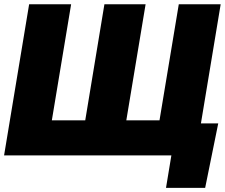

<svg xmlns="http://www.w3.org/2000/svg" viewBox="-22 -748 1085 924"><path d="M118.2 -727.5H320.3L227.5 -168.9H388.2L480.5 -727.5H678.7L585.9 -168.9H745.6L838.4 -727.5H1040L919.4 0H-2.4ZM776.9 156.2 802.7 0H755.9L781.2 -154.3H1028.3L965.3 156.2Z"/></svg>

Font: Inter 28pt Black
Style: Italic
Weight: 900
Italic angle: -9.3988°
Designer: Rasmus Andersson
Foundry: rsms
Version: Version 4.001;git-66647c0bb